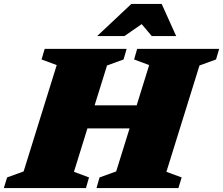

<svg xmlns="http://www.w3.org/2000/svg" viewBox="-50 -955 1134 975"><path d="M238 -624.5 161 -653 177 -707H593L577.5 -653L493.5 -622.5L430.5 -420H644L707.5 -624.5L631 -653L646.5 -707H1063L1047 -653L963 -622.5L795 -82.5L872.5 -54L856 0H440L455.5 -54L540 -84.5L608 -303H394L325.5 -82.5L402 -54L386.5 0H-30.5L-14 -54L70 -84.5ZM443.5 -772 617 -935H771L844.5 -772H720.5L669.5 -832.5L582 -772Z"/></svg>

Font: Newsreader 6pt ExtraBold
Style: Italic
Weight: 800
Italic angle: -17°
Designer: Hugues Gentile
Foundry: Production Type
Version: Version 1.003; ttfautohint (v1.8.3)